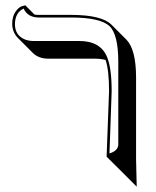

<svg xmlns="http://www.w3.org/2000/svg" viewBox="-20 -577 585 722"><path d="M380.9 12.2 390.1 -233.9Q390.1 -313.5 377 -351.6Q358.4 -356.4 334.5 -356.4H159.7Q125 -356.9 103.5 -377.9L46.9 -434.6Q26.4 -456.1 25.9 -486.8Q25.9 -514.6 37.8 -532.2Q49.8 -549.8 62.5 -553.7L75.2 -557.1L109.4 -522.5Q116.7 -521 124 -521H250Q362.3 -520.5 398.9 -484.4L455.6 -427.7Q491.2 -390.6 491.7 -287.6V23.4Q491.7 23.4 494.1 125L437.5 68.4ZM391.6 0Q423.8 -9.8 424.8 -33.2V-344.2Q424.8 -447.3 391.6 -479Q356.9 -510.7 250 -511.2H124Q83.5 -512.2 68.8 -544.9Q37.1 -529.8 36.1 -486.8Q36.1 -443.4 74.7 -428.2Q88.4 -423.3 103 -422.9H277.8Q357.9 -422.9 382.8 -362.3Q399.9 -319.8 399.9 -233.9Z"/></svg>

Font: Linux Biolinum Shadow O
Style: Bold
Weight: 700
Designer: Philipp H. Poll
Foundry: Philipp H. Poll
Version: Version 0.9.2